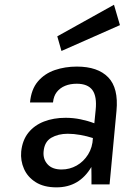

<svg xmlns="http://www.w3.org/2000/svg" viewBox="-20 -774 554 806"><path d="M217 12.5Q164.5 12.5 130.2 -9Q96 -30.5 80.8 -65Q65.5 -99.5 69 -138Q74 -185.5 99 -216.8Q124 -248 164.5 -263.8Q205 -279.5 255.5 -279.5Q287.5 -279.5 318 -273.2Q348.5 -267 376 -256.5L381.5 -311.5Q387.5 -369 368 -395.8Q348.5 -422.5 302 -422.5Q275 -422.5 253.5 -413.8Q232 -405 218.5 -387.8Q205 -370.5 202.5 -344H106Q111 -399 139 -432Q167 -465 210 -479.8Q253 -494.5 302.5 -494.5Q390.5 -494.5 434.2 -449.5Q478 -404.5 469 -308.5L440 0H364Q364 -18.5 364 -36.5Q364 -54.5 363.5 -73Q338.5 -30.5 302 -9Q265.5 12.5 217 12.5ZM238.5 -62.5Q272.5 -62.5 301.8 -79Q331 -95.5 349.8 -125.5Q368.5 -155.5 370 -194.5Q345.5 -202.5 317.5 -207.5Q289.5 -212.5 264.5 -212.5Q224.5 -212.5 195.5 -195.8Q166.5 -179 163 -138Q160 -106 179.8 -84.2Q199.5 -62.5 238.5 -62.5ZM238 -560 220.5 -621.5 458.5 -754 483.5 -668.5Z"/></svg>

Font: Karla Medium
Style: Italic
Weight: 500
Italic angle: -8°
Designer: Jonathan Pinhorn
Version: Version 2.001